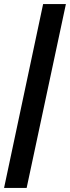

<svg xmlns="http://www.w3.org/2000/svg" viewBox="-69 -763 344 944"><path d="M-49 161 143 -743H255L62 161Z"/></svg>

Font: Saira Ultra Condensed ExtraBold
Style: Italic
Weight: 800
Width: 1
Italic angle: -12°
Designer: Hector Gatti with collaboration of the Omnibus-Type team
Foundry: Omnibus-Type
Version: Version 1.001; ttfautohint (v1.8)